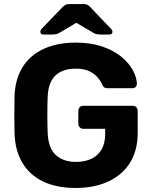

<svg xmlns="http://www.w3.org/2000/svg" viewBox="-20 -921 750 951"><path d="M355 10Q261 10 194.5 -21.5Q128 -53 91.5 -113.5Q55 -174 52 -260Q51 -303 51 -352Q51 -401 52 -445Q55 -529 91.5 -588Q128 -647 195.5 -678.5Q263 -710 355 -710Q429 -710 485 -691Q541 -672 579 -641.5Q617 -611 637 -575Q657 -539 658 -506Q658 -497 652 -490.5Q646 -484 636 -484H512Q502 -484 496.5 -488Q491 -492 487 -500Q480 -518 464.5 -536.5Q449 -555 423 -568Q397 -581 355 -581Q292 -581 255.5 -548Q219 -515 216 -440Q213 -354 216 -265Q219 -187 256.5 -153Q294 -119 357 -119Q398 -119 430.5 -133.5Q463 -148 482 -179Q501 -210 501 -258V-283H392Q382 -283 375 -290.5Q368 -298 368 -308V-372Q368 -383 375 -390Q382 -397 392 -397H637Q648 -397 655 -390Q662 -383 662 -372V-263Q662 -177 624.5 -116Q587 -55 517.5 -22.5Q448 10 355 10ZM195 -750Q180 -750 180 -764Q180 -772 188 -780L288 -884Q299 -895 306.5 -898Q314 -901 323 -901H394Q404 -901 411.5 -898Q419 -895 429 -884L528 -780Q537 -772 537 -764Q537 -750 522 -750H477Q469 -750 460.5 -751.5Q452 -753 445 -757L358 -808L272 -757Q265 -753 256.5 -751.5Q248 -750 240 -750Z"/></svg>

Font: Rubik SemiBold
Style: Regular
Weight: 600
Designer: Hubert and Fischer
Foundry: Hubert and Fischer
Version: Version 2.300;gftools[0.9.30]